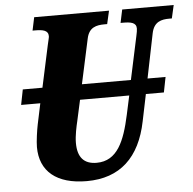

<svg xmlns="http://www.w3.org/2000/svg" viewBox="-52 -766 834 828"><g transform="rotate(-5 365.0 -352.0)"><path d="M291 10C435 10 522 -72 553 -226L577 -342H655L668 -408H590L629 -600C639 -650 672 -657 706 -657H717L730 -714H507L495 -657H505C539 -657 563 -653 563 -627C563 -621 561 -607 558 -595L518 -408H306L348 -602C358 -650 390 -657 426 -657H437L450 -714H126L114 -657H124C158 -657 182 -653 182 -627C182 -621 179 -612 174 -589L135 -408H50L37 -342H120L101 -252C96 -228 89 -180 89 -155C89 -50 160 10 291 10ZM258 -158C258 -190 267 -230 272 -251L292 -342H505L487 -259C463 -149 430 -65 340 -65C285 -65 258 -96 258 -158Z"/></g></svg>

Font: Noto Serif ExtraCondensed Black
Style: Italic
Weight: 900
Width: 2
Italic angle: -12°
Designer: Monotype Design Team
Foundry: Monotype Imaging Inc.
Version: Version 2.014